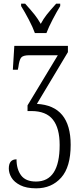

<svg xmlns="http://www.w3.org/2000/svg" viewBox="-20 -786 435 1046"><path d="M95 -753V-766H117Q152 -727 169 -705.5Q186 -684 202 -656Q217 -684 234 -705.5Q251 -727 286 -766H308V-753Q289 -722 267 -680Q245 -638 233 -606H170Q159 -637 137 -679Q115 -721 95 -753ZM28 132Q28 82 70 82Q70 136 95 169.5Q120 203 176 203Q305 203 305 4Q305 -88 268 -134.5Q231 -181 151 -181H130V-212L295 -485H139Q106 -485 95.5 -472.5Q85 -460 80 -420L77 -406H50L58 -536H350V-502L181 -220Q365 -210 365 3Q365 124 313 182Q261 240 177 240Q124 240 90.5 223Q57 206 42.5 181.5Q28 157 28 132Z"/></svg>

Font: Noto Serif CondLight
Style: Regular
Weight: 300
Width: 3
Designer: Monotype Design Team
Foundry: Monotype Imaging Inc.
Version: Version 1.001